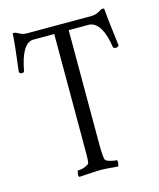

<svg xmlns="http://www.w3.org/2000/svg" viewBox="-98 -720 632 763"><g transform="rotate(-15 218.5 -339.0)"><path d="M346.2 -633.3Q368.2 -633.8 388.2 -647.9Q397 -652.8 402.3 -647.9Q405.8 -606.9 412.1 -556.6Q418.5 -506.3 419.9 -492.2Q414.1 -486.3 408.2 -486.1Q402.3 -485.8 396.5 -490.2Q381.8 -593.8 331.1 -602.5H244.1V-136.7Q244.1 -85.9 248.5 -70.3Q252.4 -59.6 288.1 -54.2H294.9Q299.3 -47.9 297.1 -40Q294.9 -32.2 294.9 -28.3Q237.3 -33.2 223.9 -33.2Q210.4 -33.2 133.8 -28.3Q129.4 -34.7 131.6 -41.7Q133.8 -48.8 133.8 -54.2Q153.3 -54.7 166.5 -60.8Q179.7 -66.9 181.6 -70.3Q185.1 -83.5 184.6 -112.8V-602.5H96.7Q50.3 -600.1 30.3 -490.2Q26.9 -484.9 20.3 -485.4Q13.7 -485.8 9.3 -492.2Q22.9 -596.2 25.9 -647.9Q34.7 -650.4 48.1 -642.1Q61.5 -633.8 79.1 -633.3Z"/></g></svg>

Font: AMoshref-Thulth
Style: Regular
Weight: 400
Designer: Ali Moshref
Foundry: Ali Moshref
Version: Version 0.1